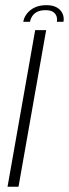

<svg xmlns="http://www.w3.org/2000/svg" viewBox="-20 -706 261 726"><path d="M8.5 0H50L154.5 -592H113ZM156 -686.5Q130 -686.5 111.5 -677.8Q93 -669 81.8 -654.5Q70.5 -640 68 -623.5H93.5Q95.5 -635 102 -645Q108.5 -655 120.5 -661.2Q132.5 -667.5 152.5 -667.5Q170.5 -667.5 180.2 -661.2Q190 -655 193.5 -645Q197 -635 195 -623.5H220Q223 -640 216.5 -654.5Q210 -669 194.8 -677.8Q179.5 -686.5 156 -686.5Z"/></svg>

Font: Anybody Thin ExtraLight
Style: Italic
Weight: 250
Italic angle: -10°
Version: Version 1.113;gftools[0.9.25]